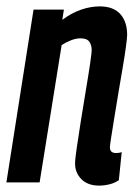

<svg xmlns="http://www.w3.org/2000/svg" viewBox="-26 -571 430 601"><path d="M79 -541H174L169 -509Q199 -531 228.5 -541Q258 -551 286 -551Q329 -551 350.5 -527Q372 -503 372 -462Q372 -454 368.5 -427Q365 -400 358.5 -362Q352 -324 345 -282.5Q338 -241 332 -203.5Q326 -166 322 -141Q318 -116 318 -110Q318 -92 337 -92Q341 -92 345.5 -92.5Q350 -93 355 -95L346 -7Q333 2 316.5 6Q300 10 284 10Q249 10 229 -10Q209 -30 209 -59Q209 -73 214.5 -110Q220 -147 227.5 -195Q235 -243 243 -290Q251 -337 256 -371.5Q261 -406 261 -414Q261 -430 253.5 -440.5Q246 -451 226 -451Q212 -451 196.5 -445Q181 -439 167 -430L98 0H-6Z"/></svg>

Font: Georama Condensed SemiBold
Style: Italic
Weight: 600
Width: 3
Italic angle: -9°
Designer: Jean-Baptiste Levee
Foundry: Production Type
Version: Version 1.000